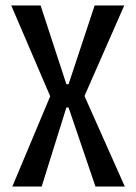

<svg xmlns="http://www.w3.org/2000/svg" viewBox="-20 -680 497 700"><path d="M25 0 163 -329 21 -660H128L222 -373H230L325 -660H433L288 -330L435 0H328L230 -288H222L132 0Z"/></svg>

Font: Bricolage Grotesque 10pt Condensed
Style: Regular
Weight: 400
Width: 3
Designer: Mathieu Triay
Foundry: Atelier Triay
Version: Version 1.000; ttfautohint (v1.8.4.7-5d5b);gftools[0.9.29]